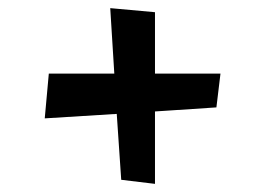

<svg xmlns="http://www.w3.org/2000/svg" viewBox="-20 -550 652 472"><path d="M361 -369H522L512 -286L361 -276V-98L278 -108L267 -270L90 -259L100 -369H261L251 -530L361 -520Z"/></svg>

Font: Joti One
Style: Regular
Weight: 400
Designer: Eduardo Rodriguez Tunni
Foundry: Eduardo Rodriguez Tunni
Version: Version 1.001